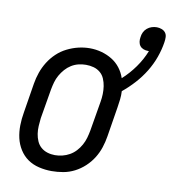

<svg xmlns="http://www.w3.org/2000/svg" viewBox="-78 -749 743 826"><g transform="rotate(10 293.0 -336.0)"><path d="M202 8Q174 8 146.5 1.5Q119 -5 97.5 -20Q76 -35 61.5 -58Q47 -81 41 -107.5Q35 -134 35.5 -162.5Q36 -191 41 -219L62 -349Q66 -374 74.5 -398.5Q83 -423 97 -445.5Q111 -468 130.5 -486.5Q150 -505 174 -517Q198 -529 223 -535Q248 -541 273 -541Q300 -541 325 -534Q350 -527 371 -514Q392 -501 407 -481.5Q422 -462 430 -438Q461 -466 485.5 -500.5Q510 -535 525 -573Q524 -573 523.5 -573Q523 -573 522 -573Q511 -573 501.5 -576.5Q492 -580 486 -587.5Q480 -595 478.5 -605.5Q477 -616 479 -626Q480 -637 485 -647.5Q490 -658 499 -665.5Q508 -673 519 -676.5Q530 -680 541 -680Q552 -680 562.5 -676Q573 -672 579 -664Q585 -656 585.5 -645Q586 -634 584 -622Q579 -589 567 -555.5Q555 -522 536 -491Q517 -460 492.5 -433Q468 -406 440 -383Q441 -365 439 -347Q437 -329 434 -311L413 -181Q409 -156 401 -131.5Q393 -107 379 -84.5Q365 -62 345 -43.5Q325 -25 301.5 -13Q278 -1 252.5 3.5Q227 8 202 8ZM204 -62Q220 -62 236.5 -66Q253 -70 268 -78.5Q283 -87 295 -100Q307 -113 315.5 -128.5Q324 -144 328.5 -160Q333 -176 336 -192L358 -322Q361 -339 361.5 -356.5Q362 -374 359.5 -390.5Q357 -407 350.5 -422.5Q344 -438 331.5 -448.5Q319 -459 303 -463.5Q287 -468 269 -468Q253 -468 236.5 -464Q220 -460 205.5 -451Q191 -442 179.5 -429Q168 -416 159.5 -401Q151 -386 146.5 -370Q142 -354 139 -338L117 -208Q115 -191 114 -173.5Q113 -156 115.5 -139.5Q118 -123 124.5 -108Q131 -93 143 -82.5Q155 -72 171 -67Q187 -62 204 -62Z"/></g></svg>

Font: Iosevka Slab Oblique
Style: Regular
Weight: 400
Italic angle: -9°
Monospace: yes
Designer: Belleve Invis
Foundry: Belleve Invis
Version: Version 11.1.1; ttfautohint (v1.8.3)